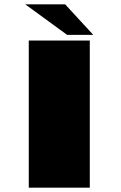

<svg xmlns="http://www.w3.org/2000/svg" viewBox="-20 -861 553 881"><path d="M112 0H392V-675H112ZM288 -701H408L279 -841H96Z"/></svg>

Font: Anybody ExtraExpanded Black
Style: Regular
Weight: 900
Width: 8
Version: Version 1.113;gftools[0.9.25]